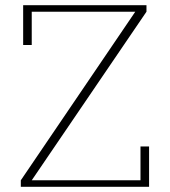

<svg xmlns="http://www.w3.org/2000/svg" viewBox="-20 -718 654 738"><path d="M60 -25 500 -673H102V-545H69V-698H543V-673L102 -25H520V-155H553V0H60Z"/></svg>

Font: IBM Plex Serif ExtLt
Style: Regular
Weight: 200
Designer: Mike Abbink, Paul van der Laan, Pieter van Rosmalen
Foundry: Bold Monday
Version: Version 3.001